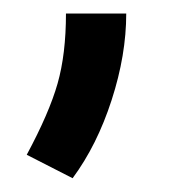

<svg xmlns="http://www.w3.org/2000/svg" viewBox="-20 -131 257 280"><path d="M19 94.7Q51.8 33.7 64 -9.3Q76.2 -52.2 76.2 -111.3H164.1Q164.1 -50.8 142.8 14.9Q121.6 80.6 85.9 128.9Z"/></svg>

Font: Selawik
Style: Regular
Weight: 400
Designer: Aaron Bell
Foundry: Microsoft Corporation
Version: Version 1.01